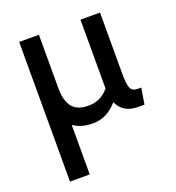

<svg xmlns="http://www.w3.org/2000/svg" viewBox="-133 -601 874 951"><g transform="rotate(-20 304.0 -126.0)"><path d="M74 -494H178V-212Q178 -146 204.5 -113Q231 -80 288 -80Q323 -80 349 -92.5Q375 -105 397 -131V-494H500V-171Q500 -116 509 -95.5Q518 -75 546 -75H565L551 10H517Q439 10 410 -54Q383 -23 351.5 -6.5Q320 10 280 10Q218 10 178 -19V242H74Z"/></g></svg>

Font: Cabin Medium
Style: Regular
Weight: 500
Designer: Pablo Impallari
Foundry: Pablo Impallari. http://www.impallari.com Igino Marini. http://www.ikern.com
Version: Version 2.200